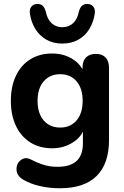

<svg xmlns="http://www.w3.org/2000/svg" viewBox="-20 -776 641 989"><path d="M98.9 149.1Q66.6 129.7 65.2 98.2Q63.8 66.7 87.1 48.6Q110.4 30.4 140.3 46Q163.7 59.2 192.5 69Q216.5 77.6 236.5 80.4Q256.4 83.2 276.8 83.2Q341.7 83.2 374.4 53.3Q407.1 23.4 407.1 -37.7V-118.9H415.9Q400.7 -70.7 354.1 -41.5Q307.5 -12.2 248.6 -12.2Q183.6 -12.2 135.7 -42.7Q87.7 -73.2 61.8 -128.3Q35.9 -183.4 35.9 -256.6Q35.9 -329.8 61.8 -385Q87.7 -440.2 135.8 -470.3Q183.8 -500.4 248.6 -500.4Q308.7 -500.4 354.6 -471.3Q400.5 -442.1 414.7 -394.8L404.9 -364.6V-426.8Q404.9 -461.9 423.1 -480.2Q441.2 -498.4 474.5 -498.4Q506.2 -498.4 523.9 -479.8Q541.5 -461.1 541.5 -426.8V-54.3Q541.5 67.7 477.5 130.7Q413.6 193.7 289 193.7Q233.9 193.7 185.1 182.4Q136.3 171.1 98.9 149.1ZM405.7 -256.6Q405.7 -320.7 374.4 -357.2Q343 -393.8 289.5 -393.8Q254.4 -393.8 228.2 -377.2Q201.9 -360.6 187.6 -330Q173.4 -299.3 173.4 -256.6Q173.4 -213.9 187.6 -183Q201.9 -152 228.2 -135.4Q254.4 -118.9 289.5 -118.9Q343 -118.9 374.4 -155.7Q405.7 -192.5 405.7 -256.6ZM134.2 -704.3Q130.4 -726.4 140.5 -740.3Q150.6 -754.3 169.7 -755.5Q188.3 -756.7 199.2 -746.9Q210.1 -737.2 216 -715.6Q223.6 -676.5 246.2 -656.1Q268.8 -635.8 301.1 -635.8Q333.4 -635.8 356 -656.1Q378.6 -676.5 386.2 -715.6Q392 -737.2 403 -746.9Q413.9 -756.7 432.5 -755.5Q451.6 -754.3 461.7 -740.3Q471.8 -726.4 468 -704.3Q461.2 -661.4 440.2 -626.6Q419.2 -591.8 383.7 -571.7Q348.3 -551.6 301.1 -551.6Q253.9 -551.6 218.8 -571.7Q183.8 -591.8 162.4 -626.2Q141 -660.6 134.2 -704.3Z"/></svg>

Font: SN Pro Thin
Style: Regular
Weight: 200
Designer: Tobias Whetton
Foundry: Supernotes
Version: Version 1.003;Glyphs 3.3 (3324)